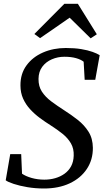

<svg xmlns="http://www.w3.org/2000/svg" viewBox="-20 -1012 571 1042"><path d="M218.5 11Q172 11 129 3.8Q86 -3.5 54.2 -14Q22.5 -24.5 11 -33.5L35.5 -175.5H95L99.5 -69.5Q119 -55.5 151.8 -46.2Q184.5 -37 220.5 -37Q251.5 -37 279.5 -45Q307.5 -53 330 -69Q352.5 -85 365.8 -109.5Q379 -134 380 -167Q381.5 -205 365 -233.8Q348.5 -262.5 319.5 -285.8Q290.5 -309 254.5 -332Q225 -350.5 196.2 -371.8Q167.5 -393 143.8 -418.8Q120 -444.5 105.5 -476.5Q91 -508.5 91 -548.5Q90.5 -611.5 123.8 -657Q157 -702.5 213.2 -727Q269.5 -751.5 337 -751.5Q384.5 -751.5 420.8 -745.5Q457 -739.5 482 -730.5Q507 -721.5 521 -712.5L497 -579H439.5L434 -677Q419 -689 392.5 -696.5Q366 -704 329 -704Q293.5 -704 261.5 -690.2Q229.5 -676.5 209.5 -649.8Q189.5 -623 189 -584Q188.5 -543.5 207.5 -514.5Q226.5 -485.5 258.2 -461.8Q290 -438 327.5 -414Q366 -389.5 401.8 -361.5Q437.5 -333.5 460.5 -297Q483.5 -260.5 484 -210Q484.5 -145 451.2 -95Q418 -45 358.2 -17Q298.5 11 218.5 11ZM166.5 -827.5 329.5 -991.5H402.5L505.5 -826L472 -804Q443.5 -832 415 -860Q386.5 -888 358 -916Q318.5 -888.5 278.5 -860.8Q238.5 -833 197.5 -805Z"/></svg>

Font: Merriweather 36pt
Style: Italic
Weight: 400
Italic angle: -7.8°
Version: Version 2.101